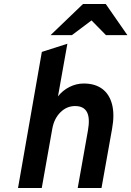

<svg xmlns="http://www.w3.org/2000/svg" viewBox="-20 -941 658 961"><path d="M70.2 0 189.4 -681.2 317.2 -722 270.2 -458.6Q294 -488.9 328.1 -505.9Q362.2 -523 399 -523Q455.7 -523 491.8 -496.1Q527.8 -469.3 540.9 -418.5Q554 -367.7 541 -296.4L488 0H369L420 -287Q431.3 -349.7 415.2 -379.9Q399.1 -410.2 355.8 -410.2Q313.8 -410.2 282.2 -378.7Q250.7 -347.2 241.8 -297L189 0ZM232.9 -765 395.5 -921H509.3L617.7 -765H510.5L438.1 -838.8L339.7 -765Z"/></svg>

Font: Overpass
Style: Italic
Weight: 400
Italic angle: -10°
Designer: Delve Withrington, Dave Bailey, Thomas Jockin
Foundry: Delve Fonts LLC
Version: Version 4.000